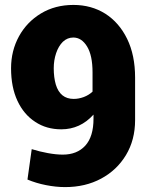

<svg xmlns="http://www.w3.org/2000/svg" viewBox="-20 -741 593 771"><path d="M241.7 10.3Q204.6 10.3 164.8 2.4Q125 -5.4 90.3 -20L107.4 -142.1Q138.7 -132.3 172.1 -126.2Q205.6 -120.1 231.9 -120.1Q289.6 -120.1 322.5 -156.2Q355.5 -192.4 355.5 -264.6V-280.8Q302.2 -221.7 226.1 -221.7Q166.5 -221.7 121.6 -251.5Q75.7 -281.2 50 -336.2Q24.4 -391.1 24.4 -466.8Q24.4 -537.1 56.2 -595.2Q87.9 -652.8 144.5 -687Q201.2 -721.2 274.9 -721.2Q346.7 -721.2 402.8 -686Q458.5 -650.4 490.5 -585Q522.5 -519.5 522.5 -429.2V-258.8Q522.5 -179.2 485.8 -118.2Q449.2 -57.6 386 -23.7Q322.8 10.3 241.7 10.3ZM275.9 -343.8Q295.9 -343.8 316.2 -351.3Q336.4 -358.9 351.6 -373V-450.2Q351.6 -518.6 329.6 -554.4Q307.6 -590.3 274.4 -590.3Q250.5 -590.3 232.4 -573.2Q214.8 -555.7 205.3 -527.3Q195.8 -499 195.8 -466.8Q195.8 -430.2 204.1 -401.4Q221.7 -343.8 275.9 -343.8Z"/></svg>

Font: Suwannaphum Black
Style: Regular
Weight: 900
Designer: Danh Hong
Version: Version 8.002; ttfautohint (v1.8.3)